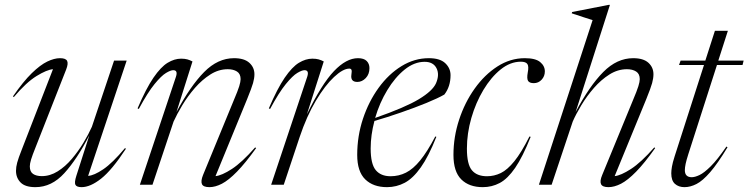

<svg xmlns="http://www.w3.org/2000/svg" viewBox="-20 -762 3088 792"><path d="M295 -37 348.5 -204Q298 -105.5 245.5 -47.8Q193 10 126 10Q84 10 65 -9.2Q46 -28.5 46 -57.5Q46 -73 51 -91.5Q56 -110 69.5 -144L198.5 -476.5Q173.5 -474.5 131 -448.5Q88.5 -422.5 37 -361.5L33.5 -364.5Q76 -426 111.2 -460.2Q146.5 -494.5 175.2 -508.2Q204 -522 227.5 -522Q251 -522 256.8 -511Q262.5 -500 253 -475.5L127 -155Q113.5 -121.5 108.2 -104Q103 -86.5 103 -76Q103 -53.5 116.5 -44.5Q130 -35.5 152.5 -35.5Q186.5 -35.5 218 -55.2Q249.5 -75 276.2 -106.5Q303 -138 324.2 -173.2Q345.5 -208.5 359 -239L450.5 -512H502.5L343.5 -36.5Q368 -38 406 -63.8Q444 -89.5 495.5 -151L499.5 -148.5Q441.5 -60 397 -25Q352.5 10 316.5 10Q296.5 10 291.2 0.5Q286 -9 295 -37Z M552.5 -312.5 547.5 -315Q582.5 -397 613 -441.5Q643.5 -486 671.5 -503Q699.5 -520 727 -520Q742.5 -520 753 -517Q763.5 -514 774 -508.5L708 -300Q765.5 -407.5 822 -464.8Q878.5 -522 945.5 -522Q987.5 -522 1008.5 -503Q1029.5 -484 1029.5 -455.5Q1029.5 -439.5 1023.8 -419.2Q1018 -399 999.5 -353.5L869 -35.5Q895 -38 936.5 -65Q978 -92 1032.5 -154L1036.5 -151Q992 -89 957.5 -53.8Q923 -18.5 895.5 -4.2Q868 10 844 10Q818.5 10 813 -2.5Q807.5 -15 817.5 -40L944 -347.5Q961 -387.5 966.8 -406.2Q972.5 -425 972.5 -435.5Q972.5 -457.5 957.5 -467Q942.5 -476.5 919.5 -476.5Q882 -476.5 847.8 -454.8Q813.5 -433 784.2 -399.5Q755 -366 732.5 -328.8Q710 -291.5 696 -260.5L609 0H557L706 -446Q714.5 -472.5 694.5 -472.5Q684 -472.5 664.8 -461Q645.5 -449.5 617.5 -415.2Q589.5 -381 552.5 -312.5Z M1247.5 -446Q1256 -472.5 1236 -472.5Q1225.5 -472.5 1206.2 -461Q1187 -449.5 1159 -415.2Q1131 -381 1094 -312.5L1089 -315Q1124 -397 1154.5 -441.5Q1185 -486 1213 -503Q1241 -520 1268.5 -520Q1284 -520 1294.5 -517Q1305 -514 1315.5 -508.5L1246 -290.5Q1307 -415.5 1357.8 -468.8Q1408.5 -522 1456.5 -522Q1481 -522 1492.5 -510.5Q1504 -499 1504 -481Q1504 -456 1488.8 -440Q1473.5 -424 1454 -424Q1425 -424 1429.5 -454Q1432 -469 1429.8 -474Q1427.5 -479 1421 -479Q1395 -479 1357.8 -444.2Q1320.5 -409.5 1282.8 -346.2Q1245 -283 1216 -196.5L1150.5 0H1098.5Z M1780 -197.5Q1748 -117 1716 -71.8Q1684 -26.5 1649.8 -8.2Q1615.5 10 1576.5 10Q1519.5 10 1486.5 -22.2Q1453.5 -54.5 1453.5 -123Q1453.5 -200.5 1477.2 -272Q1501 -343.5 1542 -400Q1583 -456.5 1636.2 -489.2Q1689.5 -522 1749 -522Q1795 -522 1816.8 -501.2Q1838.5 -480.5 1838.5 -452Q1838.5 -405 1813 -372Q1787 -357 1738.8 -337.2Q1690.5 -317.5 1633.5 -297.8Q1576.5 -278 1524.5 -263Q1509 -204.5 1509 -149.5Q1509 -85.5 1530 -60.2Q1551 -35 1591 -35Q1625 -35 1654.5 -49.8Q1684 -64.5 1713.2 -100.2Q1742.5 -136 1775.5 -199ZM1731.5 -507Q1689 -507 1649.2 -475Q1609.5 -443 1577.5 -390.2Q1545.5 -337.5 1527.5 -275.5Q1651 -318.5 1707.8 -352.8Q1764.5 -387 1778.5 -418.5Q1794 -454.5 1780.5 -480.8Q1767 -507 1731.5 -507Z M2128.5 -507.5Q2085 -507.5 2045.2 -475.5Q2005.5 -443.5 1974 -391Q1942.5 -338.5 1924.2 -275Q1906 -211.5 1906 -149Q1906 -84 1926.8 -59.5Q1947.5 -35 1989 -35Q2018.5 -35 2045.8 -48.2Q2073 -61.5 2101.8 -97Q2130.5 -132.5 2164 -199L2169 -197.5Q2136 -114.5 2105 -69.5Q2074 -24.5 2041.5 -7.2Q2009 10 1971.5 10Q1915 10 1882.8 -22Q1850.5 -54 1850.5 -123Q1850.5 -197 1873.8 -268Q1897 -339 1938 -396.5Q1979 -454 2032 -488Q2085 -522 2145 -522Q2189 -522 2208.2 -506Q2227.5 -490 2227.5 -467.5Q2227.5 -447.5 2214.2 -433.2Q2201 -419 2182 -419Q2164 -419 2158.2 -428.5Q2152.5 -438 2157 -463Q2162 -488 2155.5 -497.8Q2149 -507.5 2128.5 -507.5Z M2342.5 -260.5 2255.5 0H2203L2424.5 -679Q2411 -683.5 2385.5 -691.5Q2360 -699.5 2338.5 -707L2340 -712.5L2491 -742H2496L2354.5 -300Q2412 -408 2468.5 -465Q2525 -522 2592 -522Q2634 -522 2654.8 -503Q2675.5 -484 2675.5 -455.5Q2675.5 -439.5 2670 -419.2Q2664.5 -399 2646 -353.5L2515.5 -35.5Q2541 -38 2582.8 -65Q2624.5 -92 2679 -154L2682.5 -151Q2638.5 -89 2604 -53.8Q2569.5 -18.5 2541.8 -4.2Q2514 10 2490 10Q2465 10 2459.2 -2.5Q2453.5 -15 2464 -40L2590.5 -347.5Q2607.5 -387.5 2613.2 -406.2Q2619 -425 2619 -435.5Q2619 -457.5 2604 -467Q2589 -476.5 2566 -476.5Q2528.5 -476.5 2494 -454.8Q2459.5 -433 2430.2 -399.5Q2401 -366 2378.5 -328.8Q2356 -291.5 2342.5 -260.5Z M2819 -125Q2811.5 -101.5 2808.2 -86Q2805 -70.5 2805 -60Q2805 -31 2833.5 -31Q2846.5 -31 2865.5 -40Q2884.5 -49 2911.8 -76Q2939 -103 2976.5 -157.5L2981 -154.5Q2940.5 -87.5 2909.5 -51.8Q2878.5 -16 2853 -3Q2827.5 10 2803.5 10Q2779.5 10 2764.2 -3.5Q2749 -17 2749 -47Q2749 -58.5 2751.8 -74.8Q2754.5 -91 2763 -117.5L2884 -494H2781L2787.5 -512H2889.5L2929 -635H2982.5L2943 -512H3047.5L3043 -494H2937.5Z"/></svg>

Font: Newsreader Display Light
Style: Italic
Weight: 300
Italic angle: -17°
Designer: Hugues Gentile
Foundry: Production Type
Version: Version 1.001